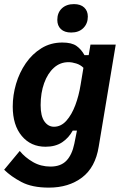

<svg xmlns="http://www.w3.org/2000/svg" viewBox="-28 -712 590 912"><path d="M204.2 179.2Q124.2 179.2 73.8 152.5Q23.3 125.8 -8.3 94.2L65.8 5Q90.8 35.8 128.3 57.5Q165.8 79.2 211.7 79.2Q260.8 79.2 287.5 51.2Q314.2 23.3 325 -29.2L337.5 -91.7H317.5Q298.3 -56.7 266.7 -35.8Q235 -15 188.3 -15Q118.3 -15 75.4 -66.2Q32.5 -117.5 32.5 -205.8Q32.5 -260 48.3 -313.8Q64.2 -367.5 94.6 -411.7Q125 -455.8 168.8 -482.9Q212.5 -510 268.3 -510Q312.5 -510 335.4 -493.8Q358.3 -477.5 373.3 -450H393.3L401.7 -500H521.7L440.8 -15Q425 83.3 361.7 131.2Q298.3 179.2 204.2 179.2ZM228.3 -110Q261.7 -110 287.1 -138.3Q312.5 -166.7 329.6 -212.1Q346.7 -257.5 355 -310L368.3 -390Q354.2 -404.2 334.2 -410.4Q314.2 -416.7 297.5 -416.7Q257.5 -416.7 227.9 -390Q198.3 -363.3 181.7 -317.1Q165 -270.8 165 -212.5Q165 -160.8 182.9 -135.4Q200.8 -110 228.3 -110ZM310 -557.5Q278.3 -557.5 261.2 -573.8Q244.2 -590 244.2 -617.5Q244.2 -651.7 265.8 -672.1Q287.5 -692.5 323.3 -692.5Q355 -692.5 372.1 -676.2Q389.2 -660 389.2 -633.3Q389.2 -600 367.9 -578.8Q346.7 -557.5 310 -557.5Z"/></svg>

Font: Familjen Grotesk GF
Style: Bold Italic
Weight: 700
Designer: Anders Wikstroem, Jonas Baeckman, Matilda Gysing, Kristian Moeller
Foundry: Familjen STHML AB
Version: Version 2.000; Beta; Release 4; Build 6